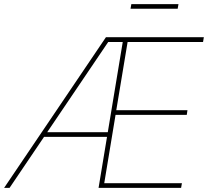

<svg xmlns="http://www.w3.org/2000/svg" viewBox="-35 -907 1008 927"><path d="M-15.1 0 476.6 -727.5H949.2L945.3 -704.1H581.1L526.4 -375H870.1L866.7 -352.5H522.9L468.3 -22.5H843.3L839.4 0H440.9L557.6 -704.1H487.3L11.2 0ZM168 -246.1 171.9 -268.6H498L494.1 -246.1ZM826.7 -887.2 822.8 -864.7H595.2L599.1 -887.2Z"/></svg>

Font: Inter 16pt Thin
Style: Italic
Weight: 250
Italic angle: -9.3988°
Version: Version 4.001;git-66647c0bb